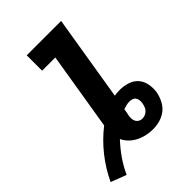

<svg xmlns="http://www.w3.org/2000/svg" viewBox="-268 -831 1007 1007"><g transform="rotate(-45 235.0 -328.0)"><path d="M56 79 -30 46Q2 -22 49 -81.5Q96 -141 156 -188Q156 -189 156.5 -190.5Q157 -192 157 -194L227 -621H129V-735H384L306 -259Q316 -260 326 -261Q336 -262 346 -262Q375 -262 403 -253Q431 -244 449 -223.5Q467 -203 472.5 -174.5Q478 -146 474 -117Q471 -100 464.5 -83Q458 -66 448 -50.5Q438 -35 423.5 -23.5Q409 -12 392 -5Q375 2 357.5 5Q340 8 323 8Q298 8 274 2.5Q250 -3 228.5 -14Q207 -25 190.5 -41.5Q174 -58 164 -79Q131 -44 103.5 -4.5Q76 35 56 79ZM323 -71Q333 -71 343.5 -75Q354 -79 362 -87Q370 -95 374 -105.5Q378 -116 380 -127Q382 -138 381 -148.5Q380 -159 374.5 -167.5Q369 -176 359 -179.5Q349 -183 338 -183Q326 -183 314.5 -180Q303 -177 291 -173Q290 -163 288 -153.5Q286 -144 284 -134Q282 -123 282.5 -112Q283 -101 288 -91.5Q293 -82 302.5 -76.5Q312 -71 323 -71Z"/></g></svg>

Font: Iosevka Slab Heavy Oblique
Style: Regular
Weight: 900
Italic angle: -9°
Monospace: yes
Designer: Belleve Invis
Foundry: Belleve Invis
Version: Version 11.1.1; ttfautohint (v1.8.3)